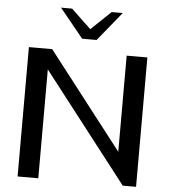

<svg xmlns="http://www.w3.org/2000/svg" viewBox="-61 -981 909 1035"><g transform="rotate(5 394.0 -463.5)"><path d="M73 -700H199L602 -180V-700H714V0H642L185 -589V0H73ZM227 -927H287L394 -825L501 -927H561L433 -770H355Z"/></g></svg>

Font: Fahkwang Medium
Style: Regular
Weight: 500
Version: Version 1.000; ttfautohint (v1.6)